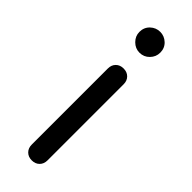

<svg xmlns="http://www.w3.org/2000/svg" viewBox="-255 -787 808 808"><g transform="rotate(45 149.0 -382.5)"><path d="M149 0Q128 0 115 -13Q102 -26 102 -47V-500Q102 -521 115 -534Q128 -547 149 -547Q170 -547 183 -534Q196 -521 196 -500V-47Q196 -26 183 -13Q170 0 149 0ZM149 -641Q124 -641 105.5 -659.5Q87 -678 87 -703Q87 -730 105.5 -747.5Q124 -765 149 -765Q174 -765 192.5 -747.5Q211 -730 211 -703Q211 -678 193 -659.5Q175 -641 149 -641Z"/></g></svg>

Font: Comfortaa SemiBold
Style: Regular
Weight: 600
Designer: Johan Aakerlund
Foundry: Johan Aakerlund
Version: Version 3.104; ttfautohint (v1.8.1.43-b0c9)